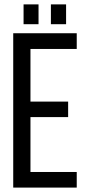

<svg xmlns="http://www.w3.org/2000/svg" viewBox="-20 -851 400 871"><path d="M86.9 -831.1H154.8V-741.2H86.9ZM210.9 -831.1H279.8V-741.2H210.9ZM118.2 -390.1H289.1V-319.8H118.2V-70.8H328.1V0H40V-700.2H328.1V-628.9H118.2Z"/></svg>

Font: Bebas Neue Regular
Style: Regular
Weight: 400
Designer: Ryoichi Tsunekawa
Foundry: Ryoichi Tsunekawa
Version: Version 001.003